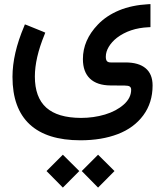

<svg xmlns="http://www.w3.org/2000/svg" viewBox="-20 -415 784 912"><path d="M371.8 394 442.3 323.4 445.8 319.9 449.4 323.4 520.4 394 523.9 397.5 520.4 401 449.4 472.5 445.8 476.1 442.3 472.5 371.8 401 368.3 397.5ZM204.5 394 275.1 323.4 278.6 319.9 282.1 323.4 353.1 394 356.7 397.5 353.1 401 282.1 472.5 278.6 476.1 275.1 472.5 204.5 401 201 397.5ZM191.4 -250.4Q145.6 -139 145.6 -51.4Q145.6 47.4 199.5 96Q253.4 144.6 364.7 145.1Q424.7 145.1 478.6 129Q532.5 112.8 567.8 81.6Q603 50.4 603 11.1Q603 1 596.5 -3.8Q589.9 -8.6 572.8 -8.6L505.3 -9.1Q440.8 -9.6 407.3 -41.6Q373.8 -73.6 373.8 -134.5Q373.8 -224.2 444.8 -298.2Q465 -319.4 490.2 -336.3Q515.4 -353.1 545.6 -365.7Q575.8 -378.3 610.8 -385.6Q645.8 -392.9 684.1 -395L694.7 -395.5V-384.9V-295.7V-286.1L685.1 -285.6Q596 -281.6 535 -235.3Q510.8 -216.1 496.7 -192.7Q482.6 -169.3 482.6 -145.6Q482.6 -130.5 488.2 -124.4Q493.7 -118.4 506.3 -118.4H576.3Q638.8 -118.4 671.8 -90.7Q704.8 -63 704.8 -9.1Q704.8 73 660.7 132.7Q616.6 192.4 539.8 221.9Q463 251.4 362.2 251.4Q202.5 251.4 120.9 175.6Q39.3 99.7 39.3 -49.9Q39.3 -159.7 94.7 -290.2L98.2 -299.2L107.8 -295.7L185.9 -264L195 -259.9Z"/></svg>

Font: Vazir FD Medium
Style: Regular
Weight: 500
Foundry: DejaVu fonts team - Redesigned by Saber Rastikerdar
Version: Version 21.10;October 20, 2019;FontCreator 12.0.0.2547 64-bi